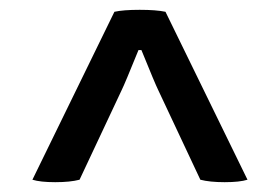

<svg xmlns="http://www.w3.org/2000/svg" viewBox="-20 -672 570 391"><path d="M317 -648 484 -306Q468 -301 437.5 -301Q407 -301 388 -306L302 -489Q296 -501 268 -570H262Q234 -501 228 -489L142 -306Q123 -301 92.5 -301Q62 -301 46 -306L213 -648Q231 -652 264.5 -652Q298 -652 317 -648Z"/></svg>

Font: Signika Negative
Style: Regular
Weight: 400
Designer: Anna Giedrys
Foundry: Anna Giedrys
Version: Version 1.001